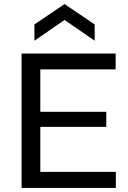

<svg xmlns="http://www.w3.org/2000/svg" viewBox="-20 -923 628 943"><path d="M86 0V-660H178V0ZM133 0V-79H549V0ZM133 -300V-374H502V-300ZM133 -582V-660H548V-582ZM149 -723V-803L297 -903L445 -803V-723L297 -825Z"/></svg>

Font: Bricolage Grotesque
Style: Regular
Weight: 400
Designer: Mathieu Triay
Foundry: Atelier Triay
Version: Version 1.001;gftools[0.9.33.dev8+g029e19f]